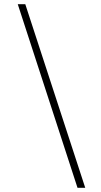

<svg xmlns="http://www.w3.org/2000/svg" viewBox="-20 -770 484 919"><path d="M101 -750 388 129H351L65 -750Z"/></svg>

Font: Roboto Serif 120pt Expanded Light
Style: Italic
Weight: 300
Width: 7
Italic angle: -10°
Designer: Greg Gazdowicz
Foundry: Commercial Type
Version: Version 1.008